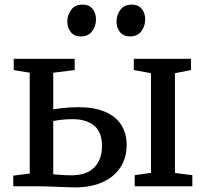

<svg xmlns="http://www.w3.org/2000/svg" viewBox="-20 -808 892 833"><path d="M564.5 0V-48L635 -58V-490.5L560.5 -504V-553H808.5V-504L739 -490.5V-57.5L814.5 -48V0ZM37.5 0V-46L109 -55V-492.5L39.5 -504V-553H304V-504L211 -492.5V-333.5Q225 -336 243 -338.2Q261 -340.5 281 -341.8Q301 -343 320 -343Q387 -343 433.8 -323.8Q480.5 -304.5 505 -267.8Q529.5 -231 529.5 -179Q529.5 -123.5 502.5 -82Q475.5 -40.5 425.2 -17.8Q375 5 306 5Q293.5 5 271.8 4.2Q250 3.5 225.5 2.5Q201 1.5 179.2 0.8Q157.5 0 145 0ZM290.5 -47.5Q356 -47.5 389.2 -81.8Q422.5 -116 422.5 -174.5Q422.5 -235 388.5 -263Q354.5 -291 295 -291Q273.5 -291 250.8 -288.8Q228 -286.5 211 -283V-52Q227 -50 247.5 -48.8Q268 -47.5 290.5 -47.5ZM330 -650Q302 -650 287 -669Q272 -688 272 -714Q272 -743 288.8 -765.5Q305.5 -788 337.5 -788H338.5Q367 -788 381.8 -769.2Q396.5 -750.5 396.5 -724Q396.5 -695.5 380 -672.8Q363.5 -650 331 -650ZM543.5 -650Q515.5 -650 500.5 -669Q485.5 -688 485.5 -714Q485.5 -743 502.2 -765.5Q519 -788 551 -788H552Q580.5 -788 595.2 -769.2Q610 -750.5 610 -724Q610 -695.5 593.5 -672.8Q577 -650 544.5 -650Z"/></svg>

Font: Merriweather 24pt
Style: Regular
Weight: 400
Designer: Eben Sorkin
Foundry: Eben Sorkin
Version: Version 2.100